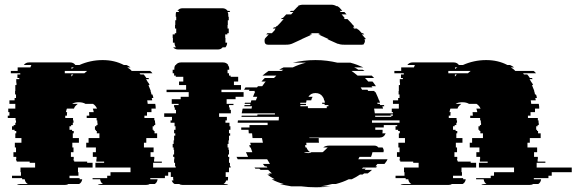

<svg xmlns="http://www.w3.org/2000/svg" viewBox="-20 -785 2447 815"><path d="M630 -74H779V-54H694V-39H680V-29H618V-24H649Q647 -10 637 -4H615Q610 0 600 0H409Q400 0 395 -4H417Q407 -10 405 -24H373V-29H435V-39H449V-54H534V-74H385V-94H422V-99H389V-109H390V-119H374V-139H387V-159H346V-179H356V-199H402V-219H391V-229H387V-234H383V-249H389V-254H394V-264H393V-274H390V-284H348V-294H359V-296Q359 -300 358.5 -303Q358 -306 358 -309H378Q377 -314 376 -317.5Q375 -321 374 -324H392Q386 -337 375 -344H343Q332 -351 314 -351Q296 -351 286 -344H310Q305 -340 300.5 -335.5Q296 -331 294 -324H264Q262 -320 260 -309H265Q264 -305 264 -296V-294H257V-284H290V-274H292V-264H289V-254H282V-249H275V-234H286V-229H293V-219H289V-199H315V-179H287V-159H292V-139H281V-119H293V-109H292V-104H295V-99H350V-94H373V-74H311V-54H313V-39H275V-29H318V-24H329Q327 -10 316 -4H270Q265 0 256 0H66Q57 0 52 -4H98Q87 -10 85 -24H74V-29H31V-39H69V-54H67V-74H129V-94H106V-99H51V-104H48V-109H49V-119H37V-139H48V-159H43V-179H71V-199H45V-219H49V-229H42V-234H31V-249H38V-254H45V-264H48V-274H46V-284H13V-294H20V-309H15V-324H45V-344H20V-359H42V-369H48V-384H44V-399H45V-424H50V-434H49V-449H62V-454H54V-469H66V-474H26V-484H55V-499H109Q111 -505 113 -509H81Q89 -520 103 -520H278Q292 -520 300 -509H317Q339 -519 364 -524.5Q389 -530 416 -530Q466 -530 506 -509H517Q522 -507 526 -504.5Q530 -502 534 -499H520Q525 -496 530 -492.5Q535 -489 539 -484H617Q623 -480 627 -474H572Q573 -473 574 -472Q575 -471 576 -469H590Q593 -465 596 -461.5Q599 -458 601 -454H610L613 -449H600L609 -434H610Q612 -429 615 -424H610Q615 -413 618 -404Q618 -403 620 -399H619Q621 -395 621.5 -391.5Q622 -388 623 -384H627Q629 -380 629.5 -376.5Q630 -373 631 -369H624Q626 -363 626 -359H605Q606 -355 606 -351.5Q606 -348 607 -344H639Q640 -340 640.5 -334.5Q641 -329 641 -324H623V-309H604V-294H593V-284H635V-274H638V-264H639V-254H634V-249H628V-234H632V-229H636V-219H647V-199H601V-179H591V-159H632V-139H619V-119H635V-109H634V-99H667V-94H630ZM294 -499H283Q283 -498 283.5 -496.5Q284 -495 284 -493V-492Q286 -494 289 -496Q292 -498 294 -499ZM255 -484V-474H338L350 -484ZM283 -469V-460Q285 -463 291 -469Z M714 -604V-624H713V-639H722V-644H728V-664H723V-679H724V-699H728V-714H726V-723Q726 -731 728 -734H738L741 -739H733Q741 -750 755 -750H924Q938 -750 946 -739H954L957 -734H946Q949 -730 949 -723V-714H951V-699H947V-679H946V-664H951V-644H945V-639H936V-624H937V-604H944V-602Q944 -593 937 -584H925Q918 -575 905 -575H736Q723 -575 715 -584H727Q721 -592 721 -602V-604ZM920 -394H1014V-374H980V-364H942V-344H971V-339H952V-329H955V-319H960V-304H910V-289H943V-274H937V-264H954V-249H958V-234H952V-219H957V-209H952V-189H950V-174H946V-159H950V-149H952V-129H948V-119H953V-109H952V-94H956V-79H959V-74H952V-54H938V-34H948V-27Q948 -22 947 -19H940Q937 -9 929 -4H949Q944 0 934 0H755Q746 0 741 -4H721Q712 -9 709 -19H716Q715 -22 715 -27V-34H705V-54H719V-74H726V-79H723V-94H719V-109H720V-119H715V-129H719V-149H717V-159H713V-174H717V-189H719V-209H724V-219H719V-234H725V-249H721V-264H704V-274H710V-289H677V-304H727V-319H722V-329H719V-339H738V-344H709V-364H747V-374H781V-394H687V-404H770V-424H740V-439H758V-459H726V-464H719V-474H713V-489H720V-493Q720 -504 725 -509H726Q734 -520 748 -520H927Q941 -520 949 -509H947Q953 -503 953 -493V-489H946V-474H952V-464H959V-459H991V-439H973V-424H1003V-404H920Z M1559 -274V-264H1686V-254H1609V-244H1573V-234H1604V-228Q1604 -222 1603 -219H1617Q1610 -201 1591 -201H1293V-199H1333V-196Q1333 -192 1333 -187.5Q1333 -183 1334 -179H1280Q1280 -176 1280.5 -173.5Q1281 -171 1281 -169H1275Q1275 -165 1277 -159H1281Q1286 -145 1297 -139H1270Q1277 -135 1289 -135Q1297 -135 1302 -139H1349Q1353 -141 1356.5 -145Q1360 -149 1365 -153L1371 -159H1352Q1361 -167 1379 -167H1568Q1580 -167 1586 -159H1604Q1609 -152 1609 -145Q1608 -143 1608 -139H1561Q1559 -129 1555 -119H1506Q1503 -114 1501 -109H1625Q1623 -104 1619.5 -99Q1616 -94 1612 -89H1582Q1578 -83 1574 -79H1581Q1580 -78 1579 -77Q1578 -76 1577 -74H1521L1516 -69H1533Q1532 -68 1530.5 -67Q1529 -66 1528 -64H1559Q1552 -57 1541 -49H1526Q1525 -48 1523 -47Q1521 -46 1519 -44H1508Q1492 -33 1473 -24H1460Q1448 -18 1434.5 -13Q1421 -8 1406 -4H1390Q1379 -1 1367 1.5Q1355 4 1341 6H1383Q1369 8 1354 9Q1339 10 1322 10Q1306 10 1290 9Q1274 8 1259 6H1217Q1204 4 1192 1.5Q1180 -1 1168 -4H1184Q1157 -11 1133 -24H1146Q1128 -34 1115 -44H1126Q1124 -46 1122.5 -47Q1121 -48 1119 -49H1134Q1130 -53 1126 -56.5Q1122 -60 1118 -64H1086L1081 -69H1064Q1063 -71 1062 -72Q1061 -73 1060 -74H1115Q1114 -76 1111 -79H1104Q1102 -81 1100 -84Q1098 -87 1096 -89H1126Q1123 -94 1120 -99Q1117 -104 1114 -109H989Q986 -114 984 -119H1033L1024 -139H1051Q1049 -144 1047.5 -149Q1046 -154 1044 -159H1041L1038 -169H1045L1042 -179H1096Q1095 -184 1094 -189Q1093 -194 1092 -199H1052L1050 -219H1036Q1036 -223 1035.5 -226.5Q1035 -230 1035 -234H1004V-244H1039V-254H1116V-264H989V-266Q989 -271 990 -274H1163Q1163 -278 1163.5 -281.5Q1164 -285 1164 -289H1005Q1005 -291 1005.5 -292Q1006 -293 1006 -294H1072Q1072 -297 1073 -299H1147V-304H1006Q1007 -309 1008 -314Q1009 -319 1010 -324H1048Q1048 -328 1050 -334H1017Q1017 -336 1017.5 -337Q1018 -338 1018 -339H1042Q1042 -341 1042.5 -342Q1043 -343 1043 -344H1018L1020 -349H1044L1047 -359H1066L1072 -374H1054Q1056 -379 1058 -384.5Q1060 -390 1063 -394H1060L1062 -399H1037Q1039 -403 1039 -404H1016L1022 -414H1071Q1072 -416 1075 -419H1093Q1097 -424 1100.5 -429.5Q1104 -435 1108 -439H1090Q1093 -443 1096.5 -446.5Q1100 -450 1104 -454H1143L1153 -464H1094Q1107 -475 1120 -484H1175L1183 -489H1165Q1173 -494 1184 -499H1223Q1250 -512 1279 -519H1223Q1245 -524 1269 -527Q1293 -530 1319 -530Q1345 -530 1368 -527Q1391 -524 1412 -519H1467Q1482 -515 1495.5 -510Q1509 -505 1522 -499H1483Q1488 -497 1492.5 -494.5Q1497 -492 1501 -489H1519Q1521 -488 1523 -487Q1525 -486 1527 -484H1472Q1485 -475 1498 -464H1558L1568 -454H1529Q1533 -450 1536.5 -446.5Q1540 -443 1543 -439H1561Q1565 -435 1568.5 -429.5Q1572 -424 1576 -419H1557Q1558 -417 1561 -414H1511L1517 -404H1540L1543 -399H1569Q1569 -398 1571 -394H1574L1583 -374L1589 -359H1590L1593 -349H1581L1583 -344H1592L1594 -339H1610Q1610 -338 1610.5 -337Q1611 -336 1611 -334H1603L1606 -324H1568L1571 -304H1712V-299H1638Q1638 -298 1638.5 -297Q1639 -296 1639 -294H1572Q1573 -292 1573 -289H1732Q1732 -285 1732 -281.5Q1732 -278 1733 -274ZM1255 -339V-334H1287V-326H1367V-334H1374V-339H1358V-344H1348Q1348 -347 1347 -349H1359Q1359 -353 1357 -359H1356Q1355 -368 1350 -374Q1340 -390 1319 -390Q1299 -390 1289 -374H1307Q1303 -368 1301 -359H1281Q1281 -357 1280.5 -354.5Q1280 -352 1279 -349H1255Q1255 -346 1254 -344H1279V-339ZM1527 -619Q1529 -615 1529 -611Q1529 -604 1524 -599H1526Q1523 -595 1515 -595H1449Q1441 -595 1432.5 -595.5Q1424 -596 1416 -599H1414L1407 -602L1369 -619H1375L1331 -639H1341L1331 -644H1305L1294 -639H1305L1261 -619H1262L1225 -602L1218 -599Q1210 -596 1201.5 -595.5Q1193 -595 1185 -595H1119Q1111 -595 1107 -599Q1103 -603 1103 -611Q1103 -617 1104 -619Q1104 -621 1107 -624L1121 -639H1110L1115 -644H1134L1148 -659H1146L1150 -664H1138L1143 -669H1149L1154 -674H1156L1166 -684L1184 -704H1173L1177 -709H1181L1195 -724H1216L1225 -734H1210L1215 -739H1226L1233 -746Q1237 -751 1240.5 -754Q1244 -757 1247 -759H1243Q1254 -765 1266 -765H1386Q1398 -765 1408 -759H1412Q1416 -757 1419.5 -754Q1423 -751 1427 -746L1433 -739H1422L1426 -734H1442L1451 -724H1430L1443 -709H1439L1444 -704H1455L1474 -684H1473L1483 -674H1480L1485 -669H1478L1483 -664H1495L1500 -659H1502L1516 -644H1521L1526 -639H1516L1529 -624Q1531 -623 1533 -619Z M2258 -74H2407V-54H2322V-39H2308V-29H2246V-24H2277Q2275 -10 2265 -4H2243Q2238 0 2228 0H2037Q2028 0 2023 -4H2045Q2035 -10 2033 -24H2001V-29H2063V-39H2077V-54H2162V-74H2013V-94H2050V-99H2017V-109H2018V-119H2002V-139H2015V-159H1974V-179H1984V-199H2030V-219H2019V-229H2015V-234H2011V-249H2017V-254H2022V-264H2021V-274H2018V-284H1976V-294H1987V-296Q1987 -300 1986.5 -303Q1986 -306 1986 -309H2006Q2005 -314 2004 -317.5Q2003 -321 2002 -324H2020Q2014 -337 2003 -344H1971Q1960 -351 1942 -351Q1924 -351 1914 -344H1938Q1933 -340 1928.5 -335.5Q1924 -331 1922 -324H1892Q1890 -320 1888 -309H1893Q1892 -305 1892 -296V-294H1885V-284H1918V-274H1920V-264H1917V-254H1910V-249H1903V-234H1914V-229H1921V-219H1917V-199H1943V-179H1915V-159H1920V-139H1909V-119H1921V-109H1920V-104H1923V-99H1978V-94H2001V-74H1939V-54H1941V-39H1903V-29H1946V-24H1957Q1955 -10 1944 -4H1898Q1893 0 1884 0H1694Q1685 0 1680 -4H1726Q1715 -10 1713 -24H1702V-29H1659V-39H1697V-54H1695V-74H1757V-94H1734V-99H1679V-104H1676V-109H1677V-119H1665V-139H1676V-159H1671V-179H1699V-199H1673V-219H1677V-229H1670V-234H1659V-249H1666V-254H1673V-264H1676V-274H1674V-284H1641V-294H1648V-309H1643V-324H1673V-344H1648V-359H1670V-369H1676V-384H1672V-399H1673V-424H1678V-434H1677V-449H1690V-454H1682V-469H1694V-474H1654V-484H1683V-499H1737Q1739 -505 1741 -509H1709Q1717 -520 1731 -520H1906Q1920 -520 1928 -509H1945Q1967 -519 1992 -524.5Q2017 -530 2044 -530Q2094 -530 2134 -509H2145Q2150 -507 2154 -504.5Q2158 -502 2162 -499H2148Q2153 -496 2158 -492.5Q2163 -489 2167 -484H2245Q2251 -480 2255 -474H2200Q2201 -473 2202 -472Q2203 -471 2204 -469H2218Q2221 -465 2224 -461.5Q2227 -458 2229 -454H2238L2241 -449H2228L2237 -434H2238Q2240 -429 2243 -424H2238Q2243 -413 2246 -404Q2246 -403 2248 -399H2247Q2249 -395 2249.5 -391.5Q2250 -388 2251 -384H2255Q2257 -380 2257.5 -376.5Q2258 -373 2259 -369H2252Q2254 -363 2254 -359H2233Q2234 -355 2234 -351.5Q2234 -348 2235 -344H2267Q2268 -340 2268.5 -334.5Q2269 -329 2269 -324H2251V-309H2232V-294H2221V-284H2263V-274H2266V-264H2267V-254H2262V-249H2256V-234H2260V-229H2264V-219H2275V-199H2229V-179H2219V-159H2260V-139H2247V-119H2263V-109H2262V-99H2295V-94H2258ZM1922 -499H1911Q1911 -498 1911.5 -496.5Q1912 -495 1912 -493V-492Q1914 -494 1917 -496Q1920 -498 1922 -499ZM1883 -484V-474H1966L1978 -484ZM1911 -469V-460Q1913 -463 1919 -469Z"/></svg>

Font: Rubik Glitch
Style: Regular
Weight: 400
Designer: Hubert and Fischer, NaN
Foundry: Hubert and Fischer, NaN
Version: Version 2.200